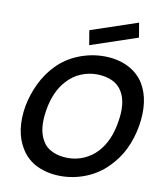

<svg xmlns="http://www.w3.org/2000/svg" viewBox="-106 -1095 1013 1195"><g transform="rotate(10 400.5 -497.5)"><path d="M690.5 -917.5 393.5 -817.5 378 -909.5 675 -1009.5ZM108.5 -106.5Q74 -161 64.5 -229.2Q55 -297.5 68.5 -375Q83.5 -452.5 116.8 -521.5Q150 -590.5 203 -645Q260 -703.5 338 -734.5Q416 -765.5 498 -765.5Q539 -765.5 576.2 -757.8Q613.5 -750 645.8 -734.8Q678 -719.5 704 -697Q730 -674.5 749 -645Q814 -540.5 786.5 -375Q772 -294.5 740.2 -228.2Q708.5 -162 654 -106.5Q594.5 -45.5 517 -15Q440.5 15.5 359.5 15.5Q277.5 15.5 211 -15.5Q145.5 -46.5 108.5 -106.5ZM567.5 -182.5Q634 -253.5 654 -375Q676 -498 635.5 -567.5Q613 -608 569.8 -627.5Q526.5 -647 472 -647Q420.5 -647 372.5 -626.8Q324.5 -606.5 288.5 -567.5Q221.5 -497.5 201 -375Q180 -252 221 -182.5Q242.5 -142.5 285.8 -122.8Q329 -103 384.5 -103Q409.5 -103 434.8 -108Q460 -113 483.5 -123.2Q507 -133.5 528.5 -148.2Q550 -163 567.5 -182.5Z"/></g></svg>

Font: Russisch Sans
Style: Bold Italic
Weight: 700
Italic angle: -10°
Designer: Michael Sharanda (font) & Cristiano Sobral (main changes)
Foundry: Michael Sharanda
Version: Version 2.00;September 8, 2020;FontCreator 13.0.0.2681 64-bi